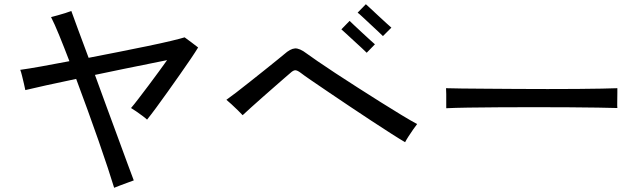

<svg xmlns="http://www.w3.org/2000/svg" viewBox="-20 -843 3040 910"><path d="M521 47Q510 11 491 -47Q472 -105 447.5 -175Q423 -245 395.5 -321Q368 -397 341 -469Q263 -453 198.5 -438.5Q134 -424 100 -416Q98 -427 93.5 -446Q89 -465 84.5 -483.5Q80 -502 76 -512Q113 -517 174.5 -528Q236 -539 309 -553Q283 -621 260.5 -676Q238 -731 222 -762Q233 -765 252 -770Q271 -775 289.5 -781Q308 -787 318 -791Q329 -761 350.5 -702Q372 -643 400 -569Q473 -583 545.5 -597.5Q618 -612 681 -625Q744 -638 790 -649Q836 -660 855 -666Q866 -658 887 -642.5Q908 -627 919 -618Q907 -598 884 -564Q861 -530 832.5 -489.5Q804 -449 774.5 -407.5Q745 -366 719.5 -331.5Q694 -297 677 -276Q670 -283 655 -294Q640 -305 625 -315.5Q610 -326 601 -331Q615 -347 637 -376Q659 -405 684.5 -438.5Q710 -472 733 -504Q756 -536 772 -558Q742 -552 688 -541Q634 -530 567 -516.5Q500 -503 430 -488Q457 -413 485.5 -336Q514 -259 539.5 -189.5Q565 -120 584.5 -67Q604 -14 614 12Q604 16 585.5 22.5Q567 29 549 36Q531 43 521 47Z M1900 -169Q1876 -183 1834.5 -209.5Q1793 -236 1742 -269.5Q1691 -303 1638 -338.5Q1585 -374 1537 -406.5Q1489 -439 1454 -463Q1419 -487 1405 -498Q1389 -510 1379.5 -510Q1370 -510 1356 -497Q1351 -493 1331 -475.5Q1311 -458 1283.5 -434Q1256 -410 1226.5 -384Q1197 -358 1171.5 -335Q1146 -312 1130 -297Q1122 -306 1107 -320.5Q1092 -335 1077 -349Q1062 -363 1053 -370Q1069 -381 1099.5 -404.5Q1130 -428 1166.5 -457Q1203 -486 1237.5 -513.5Q1272 -541 1296.5 -561Q1321 -581 1327 -586Q1356 -612 1378 -613.5Q1400 -615 1434 -589Q1449 -578 1484.5 -553.5Q1520 -529 1569.5 -496.5Q1619 -464 1674.5 -428.5Q1730 -393 1784 -359Q1838 -325 1883.5 -297.5Q1929 -270 1957 -255Q1950 -246 1938 -229Q1926 -212 1915.5 -195.5Q1905 -179 1900 -169ZM1795 -672Q1790 -677 1773 -693Q1756 -709 1735.5 -728Q1715 -747 1698 -763Q1681 -779 1675 -783L1714 -823Q1720 -818 1737 -802Q1754 -786 1774.5 -767Q1795 -748 1812 -732.5Q1829 -717 1835 -712ZM1718 -593Q1713 -598 1696 -614Q1679 -630 1658 -649Q1637 -668 1620 -684Q1603 -700 1598 -704L1637 -744Q1642 -739 1659 -723Q1676 -707 1696.5 -688Q1717 -669 1734 -653.5Q1751 -638 1757 -633Z M2095 -330Q2095 -339 2095 -358.5Q2095 -378 2095 -397Q2095 -416 2094 -425Q2119 -424 2169 -423.5Q2219 -423 2285.5 -422.5Q2352 -422 2426.5 -421.5Q2501 -421 2575.5 -421Q2650 -421 2716 -421.5Q2782 -422 2832 -423Q2882 -424 2906 -425Q2906 -422 2906 -416Q2906 -410 2906 -403Q2906 -385 2905.5 -362.5Q2905 -340 2906 -331Q2875 -332 2814 -333Q2753 -334 2674.5 -334.5Q2596 -335 2511 -335Q2426 -335 2345 -334.5Q2264 -334 2198.5 -333Q2133 -332 2095 -330Z"/></svg>

Font: Zen Kaku Gothic Antique Medium
Style: Regular
Weight: 500
Designer: Yoshimichi Ohira
Foundry: Positype
Version: Version 1.002